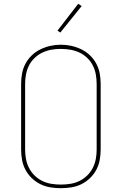

<svg xmlns="http://www.w3.org/2000/svg" viewBox="-20 -981 640 1009"><path d="M300 8Q272 8 244.5 3.5Q217 -1 192.5 -13Q168 -25 147.5 -44.5Q127 -64 114 -88.5Q101 -113 96 -140Q91 -167 91 -195V-540Q91 -568 96 -595Q101 -622 114 -646.5Q127 -671 147.5 -690.5Q168 -710 193 -722Q218 -734 245 -740Q272 -746 300 -746Q328 -746 355 -740Q382 -734 407 -722Q432 -710 452.5 -690.5Q473 -671 486 -646.5Q499 -622 504 -595Q509 -568 509 -540V-195Q509 -167 504 -140Q499 -113 486 -88.5Q473 -64 452.5 -44.5Q432 -25 407.5 -13Q383 -1 355.5 3.5Q328 8 300 8ZM300 -11Q325 -11 350 -15Q375 -19 397.5 -30Q420 -41 438 -58.5Q456 -76 467.5 -98.5Q479 -121 483.5 -145.5Q488 -170 488 -195V-540Q488 -565 483.5 -590Q479 -615 467.5 -637.5Q456 -660 437.5 -677.5Q419 -695 396 -705.5Q373 -716 348 -720Q323 -724 298 -724Q273 -724 248.5 -719.5Q224 -715 201.5 -704Q179 -693 161 -675.5Q143 -658 132 -636Q121 -614 116.5 -589.5Q112 -565 112 -540V-195Q112 -170 116.5 -145.5Q121 -121 132.5 -98.5Q144 -76 162 -58.5Q180 -41 202.5 -30Q225 -19 250 -15Q275 -11 300 -11ZM297 -810 282 -820 391 -961 409 -949Z"/></svg>

Font: Zed Sans Thin Extended
Style: Regular
Weight: 100
Width: 7
Designer: Belleve Invis
Foundry: Belleve Invis
Version: Version 1.0.0; ttfautohint (v1.8.4)